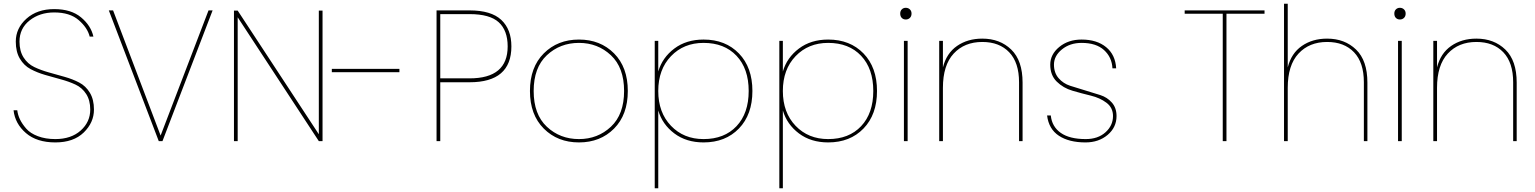

<svg xmlns="http://www.w3.org/2000/svg" viewBox="-20 -760 8268 1034"><path d="M486 -170Q486 -100 431 -46.5Q376 7 278 7Q178 7 119.5 -43.5Q61 -94 53 -166H73Q76 -141 87.5 -117Q99 -93 121 -67.5Q143 -42 184 -26.5Q225 -11 278 -11Q363 -11 414.5 -57Q466 -103 466 -170Q466 -220 444 -254Q422 -288 386.5 -304.5Q351 -321 308.5 -332.5Q266 -344 223 -356.5Q180 -369 144.5 -388Q109 -407 87 -444Q65 -481 65 -536Q65 -608 122.5 -659.5Q180 -711 272 -711Q363 -711 416.5 -666.5Q470 -622 483 -563H463Q451 -611 403.5 -652Q356 -693 272 -693Q194 -693 139.5 -650Q85 -607 85 -536Q85 -485 107 -450.5Q129 -416 164.5 -399Q200 -382 243 -370Q286 -358 328.5 -346Q371 -334 406.5 -315.5Q442 -297 464 -260.5Q486 -224 486 -170Z M845 -30 1103 -704H1125L855 0H835L566 -704H589Z M1697 -703H1717V0H1697L1260 -667V0H1240V-703H1260L1697 -37Z M1767 -371V-389H2131V-371Z M2351 -338H2509Q2714 -338 2714 -510Q2714 -596 2666 -640Q2618 -684 2509 -684H2351ZM2734 -510Q2734 -317 2509 -317H2351V0H2331V-704H2509Q2625 -704 2679.5 -653Q2734 -602 2734 -510Z M3287 -472.5Q3361 -398 3361 -270Q3361 -142 3287 -67.5Q3213 7 3098 7Q2983 7 2908.5 -67.5Q2834 -142 2834 -270Q2834 -398 2908.5 -472.5Q2983 -547 3098 -547Q3213 -547 3287 -472.5ZM3098 -11Q3199 -11 3270 -77.5Q3341 -144 3341 -270Q3341 -396 3270 -462.5Q3199 -529 3098 -529Q2996 -529 2925 -462.5Q2854 -396 2854 -270Q2854 -144 2925 -77.5Q2996 -11 3098 -11Z M3525 -375Q3547 -450 3611.5 -498.5Q3676 -547 3769 -547Q3887 -547 3959.5 -472Q4032 -397 4032 -270Q4032 -143 3959.5 -68Q3887 7 3769 7Q3676 7 3611.5 -41.5Q3547 -90 3525 -165V254H3506V-540H3525ZM3769 -529Q3662 -529 3593.5 -457.5Q3525 -386 3525 -270Q3525 -154 3593.5 -82.5Q3662 -11 3769 -11Q3881 -11 3946.5 -80.5Q4012 -150 4012 -270Q4012 -390 3946.5 -459.5Q3881 -529 3769 -529Z M4196 -375Q4218 -450 4282.5 -498.5Q4347 -547 4440 -547Q4558 -547 4630.5 -472Q4703 -397 4703 -270Q4703 -143 4630.5 -68Q4558 7 4440 7Q4347 7 4282.5 -41.5Q4218 -90 4196 -165V254H4177V-540H4196ZM4440 -529Q4333 -529 4264.5 -457.5Q4196 -386 4196 -270Q4196 -154 4264.5 -82.5Q4333 -11 4440 -11Q4552 -11 4617.5 -80.5Q4683 -150 4683 -270Q4683 -390 4617.5 -459.5Q4552 -529 4440 -529Z M4848 0V-540H4868V0ZM4828 -687Q4828 -701 4836.5 -709.5Q4845 -718 4858 -718Q4871 -718 4880 -709.5Q4889 -701 4889 -687Q4889 -672 4880 -663.5Q4871 -655 4858 -655Q4845 -655 4836.5 -663.5Q4828 -672 4828 -687Z M5468 0V-317Q5468 -423 5415 -478.5Q5362 -534 5270 -534Q5174 -534 5116 -471.5Q5058 -409 5058 -287V0H5038V-540H5058V-397Q5077 -473 5134 -512.5Q5191 -552 5270 -552Q5365 -552 5426 -493Q5487 -434 5487 -315V0Z M5993 -135Q5993 -74 5945 -33.5Q5897 7 5826 7Q5737 7 5682.5 -29Q5628 -65 5619 -138H5639Q5645 -78 5692.5 -44.5Q5740 -11 5827 -11Q5893 -11 5933.5 -47.5Q5974 -84 5974 -135Q5974 -180 5939 -206.5Q5904 -233 5854.5 -245Q5805 -257 5755.5 -271.5Q5706 -286 5671 -320.5Q5636 -355 5636 -412Q5636 -467 5684.5 -507Q5733 -547 5805 -547Q5887 -547 5937 -506Q5987 -465 5991 -392H5971Q5968 -452 5925.5 -490.5Q5883 -529 5805 -529Q5742 -529 5699 -494Q5656 -459 5656 -412Q5656 -368 5681 -339Q5706 -310 5743.5 -298Q5781 -286 5824.5 -273Q5868 -260 5905.5 -248Q5943 -236 5968 -207.5Q5993 -179 5993 -135Z M6360 -686V-704H6790V-686H6585V0H6565V-686Z M6895 0V-740H6915V-397Q6934 -473 6991 -512.5Q7048 -552 7127 -552Q7222 -552 7283 -493Q7344 -434 7344 -315V0H7325V-317Q7325 -423 7272 -478.5Q7219 -534 7127 -534Q7031 -534 6973 -471.5Q6915 -409 6915 -287V0Z M7509 0V-540H7529V0ZM7489 -687Q7489 -701 7497.5 -709.5Q7506 -718 7519 -718Q7532 -718 7541 -709.5Q7550 -701 7550 -687Q7550 -672 7541 -663.5Q7532 -655 7519 -655Q7506 -655 7497.5 -663.5Q7489 -672 7489 -687Z M8129 0V-317Q8129 -423 8076 -478.5Q8023 -534 7931 -534Q7835 -534 7777 -471.5Q7719 -409 7719 -287V0H7699V-540H7719V-397Q7738 -473 7795 -512.5Q7852 -552 7931 -552Q8026 -552 8087 -493Q8148 -434 8148 -315V0Z"/></svg>

Font: SVN-Poppins Thin
Style: Regular
Weight: 100
Designer: Ninad Kale (Devanagari), Jonny Pinhorn (Latin)
Foundry: Indian Type Foundry
Version: Version 3.002 2017